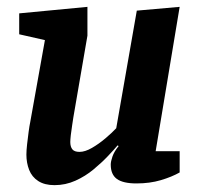

<svg xmlns="http://www.w3.org/2000/svg" viewBox="-20 -529 587 560"><path d="M139 11Q110 11 91.5 -1Q73 -13 65 -33.5Q57 -54 57 -78Q57 -90 59 -108Q61 -126 63.5 -144.5Q66 -163 68 -172L111 -412L36 -429V-490L235 -509V-425L194 -187Q193 -179 190.5 -164Q188 -149 186.5 -135Q185 -121 185 -115Q185 -101 191 -93.5Q197 -86 212 -86Q228 -86 248 -97.5Q268 -109 287.5 -125.5Q307 -142 319 -155L379 -498L504 -509L434 -88H504V-26Q481 -13 449 -3.5Q417 6 378 6Q339 6 321 -7Q303 -20 303 -49Q303 -58 308 -72.5Q313 -87 326 -103L323 -105Q313 -93 295 -74Q277 -55 253 -35Q229 -15 200 -2Q171 11 139 11Z"/></svg>

Font: Faustina Light
Style: Bold Italic
Weight: 700
Italic angle: -8°
Version: Version 1.200